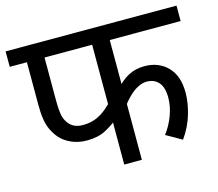

<svg xmlns="http://www.w3.org/2000/svg" viewBox="-92 -738 969 853"><g transform="rotate(-15 393.0 -311.0)"><path d="M460 -551V-313L442 -330Q470 -363 503 -381Q536 -399 578 -399Q643 -399 684 -357.5Q725 -316 725 -239Q725 -193 710 -141Q695 -89 660 -39L588 -80Q613 -112 629 -154Q645 -196 645 -237Q645 -284 625 -307Q605 -330 570 -330Q550 -330 528 -318.5Q506 -307 484 -284.5Q462 -262 440 -230L460 -293V0H379V-229L395 -206Q370 -184 334.5 -165Q299 -146 248 -146Q208 -146 176 -160.5Q144 -175 125 -197Q109 -216 98.5 -238Q88 -260 83.5 -288Q79 -316 79 -354V-551H0V-622H786V-551ZM160 -551V-360Q160 -305 166 -281Q172 -257 188 -240Q199 -228 214 -222.5Q229 -217 248 -217Q281 -217 307 -227.5Q333 -238 355.5 -256.5Q378 -275 397 -297L379 -243V-551Z"/></g></svg>

Font: Noto Sans Devanagari
Style: Regular
Weight: 400
Designer: Jelle Bosma - Monotype Design Team
Foundry: Monotype Imaging Inc.
Version: Version 2.003